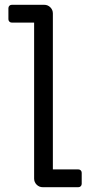

<svg xmlns="http://www.w3.org/2000/svg" viewBox="-20 -779 390 799"><path d="M122 -36V-685H29Q23 -685 19 -689Q15 -693 15 -699V-745Q15 -751 19 -755Q23 -759 29 -759H164Q179 -759 189.5 -748.5Q200 -738 200 -723V-74H306Q312 -74 316 -70Q320 -66 320 -60V-14Q320 -8 316 -4Q312 0 306 0H158Q143 0 132.5 -10.5Q122 -21 122 -36Z"/></svg>

Font: Miriam Libre
Style: Regular
Weight: 400
Designer: Michal Sahar
Foundry: Hagilda
Version: Version 1.001